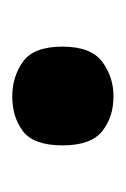

<svg xmlns="http://www.w3.org/2000/svg" viewBox="34 -511 205 313"><g transform="rotate(-90 136.5 -354.5)"><path d="M136 -272Q102 -272 79 -290.5Q56 -309 56 -355Q56 -402 79 -419.5Q102 -437 136 -437Q168 -437 192.5 -419.5Q217 -402 217 -355Q217 -309 192.5 -290.5Q168 -272 136 -272Z"/></g></svg>

Font: Noto Serif Tamil ExtraCondensed Black
Style: Regular
Weight: 900
Width: 2
Designer: Indian Type Foundry, Tom Grace, and the Monotype Design Team
Foundry: Monotype Imaging Inc.
Version: Version 2.004; ttfautohint (v1.8.4.7-5d5b)